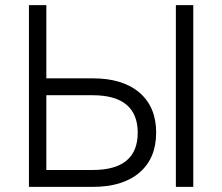

<svg xmlns="http://www.w3.org/2000/svg" viewBox="-20 -730 868 750"><path d="M161 -710V-424H342Q460 -424 525 -368Q590 -312 590 -212Q590 -112 525 -56Q460 0 342 0H93V-710ZM667 0V-710H735V0ZM161 -66H342Q518 -66 518 -212Q518 -284 474 -321Q430 -358 342 -358H161Z"/></svg>

Font: Geist Light
Style: Regular
Weight: 400
Designer: Basement.studio, Andrés Briganti, Mateo Zaragoza
Foundry: Basement.studio, Vercel, Andrés Briganti, Guido Ferreyra, Mateo Zaragoza
Version: Version 1.401